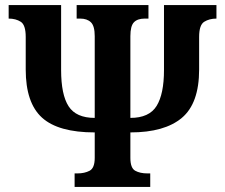

<svg xmlns="http://www.w3.org/2000/svg" viewBox="-20 -734 883 754"><path d="M273 0V-53H284Q312 -53 332 -63.5Q352 -74 352 -114V-214Q209 -214 145 -272Q81 -330 81 -461V-589Q81 -636 61.5 -648.5Q42 -661 14 -661V-714H220V-459Q220 -362 249.5 -316.5Q279 -271 352 -271V-592Q352 -632 337 -646.5Q322 -661 295 -661H281V-714H563V-661H548Q520 -661 506 -646.5Q492 -632 492 -592V-271Q566 -271 595 -318Q624 -365 624 -459V-714H830V-661Q802 -661 782 -648.5Q762 -636 762 -589V-461Q762 -328 694 -271Q626 -214 492 -214V-114Q492 -74 511 -63.5Q530 -53 559 -53H570V0Z"/></svg>

Font: Noto Serif ExtraCondensed ExtraBold
Style: Regular
Weight: 800
Width: 2
Designer: Monotype Design Team
Foundry: Monotype Imaging Inc.
Version: Version 2.013; ttfautohint (v1.8.4.7-5d5b)